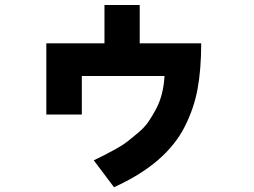

<svg xmlns="http://www.w3.org/2000/svg" viewBox="-20 -702 1040 787"><path d="M169.9 -232.4V-524.4H408.2V-681.6H552.7V-524.4H804.7Q804.7 -418.9 790 -338.4Q775.4 -257.8 736.8 -182.1Q698.2 -106.4 626.5 -44.9Q554.7 16.6 447.3 65.4L364.3 -44.9Q392.6 -58.6 410.2 -67.4Q427.7 -76.2 456.5 -92.3Q485.4 -108.4 504.4 -123.5Q523.4 -138.7 547.9 -159.2Q572.3 -179.7 588.4 -203.1Q604.5 -226.6 619.6 -254.9Q634.8 -283.2 643.6 -317.9Q652.3 -352.5 654.3 -390.6H315.4V-232.4Z"/></svg>

Font: Gothic A1 Black
Style: Regular
Weight: 900
Version: Version 2.50